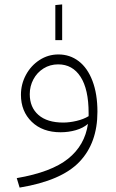

<svg xmlns="http://www.w3.org/2000/svg" viewBox="-20 -600 528 871"><path d="M422 -93Q422 49 340 134.5Q258 220 69 251L56 208Q213 181 289 120Q365 59 379 -38Q357 -19 324 -9.5Q291 0 255 0Q173 0 124 -47.5Q75 -95 75 -170Q75 -218 97.5 -260Q120 -302 159 -327.5Q198 -353 245 -353Q297 -353 337 -322.5Q377 -292 399.5 -233Q422 -174 422 -93ZM382 -73V-87Q382 -195 345.5 -251.5Q309 -308 244 -308Q207 -308 177.5 -289.5Q148 -271 131.5 -240Q115 -209 115 -173Q115 -113 154.5 -78.5Q194 -44 267 -44Q295 -44 327 -51.5Q359 -59 382 -73ZM262 -580V-418H231V-577Z"/></svg>

Font: FiraGO ExtraLight
Style: Regular
Weight: 200
Designer: bBox Type
Foundry: bBox Type GmbH
Version: Version 1.001